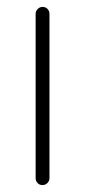

<svg xmlns="http://www.w3.org/2000/svg" viewBox="-20 -535 246 555"><path d="M103 0Q94 0 88.5 -6Q83 -12 83 -20V-495Q83 -503 89 -509Q95 -515 103 -515Q112 -515 117.5 -509Q123 -503 123 -495V-20Q123 -12 117 -6Q111 0 103 0Z"/></svg>

Font: Quicksand Light
Style: Regular
Weight: 300
Designer: Andrew Paglinawan
Foundry: Andrew Paglinawan
Version: Version 3.000